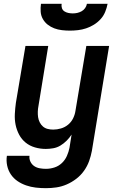

<svg xmlns="http://www.w3.org/2000/svg" viewBox="-20 -770 640 1003"><path d="M220 213Q193 213 167 210Q141 207 116.5 198.5Q92 190 71.5 176Q51 162 37 141.5Q23 121 17.5 95.5Q12 70 16 44H134Q132 60 139 74.5Q146 89 158.5 97.5Q171 106 187 109Q203 112 220 112Q242 112 264 105Q286 98 303 82Q320 66 329.5 44.5Q339 23 343 2L354 -67Q343 -50 328 -35Q313 -20 295.5 -9.5Q278 1 258 4.5Q238 8 219 8Q190 8 162.5 0Q135 -8 114 -25Q93 -42 80 -66.5Q67 -91 61.5 -118Q56 -145 57.5 -174.5Q59 -204 63 -233L113 -530H232L181 -217Q178 -202 177.5 -187Q177 -172 179 -158Q181 -144 187.5 -131Q194 -118 204.5 -109Q215 -100 229 -96.5Q243 -93 258 -93Q278 -93 298.5 -99Q319 -105 335.5 -118.5Q352 -132 361.5 -151Q371 -170 374 -190L431 -530H550L460 18Q455 45 445.5 71.5Q436 98 419 122Q402 146 378.5 164Q355 182 328.5 193.5Q302 205 274.5 209Q247 213 220 213ZM345 -610Q324 -610 303 -612.5Q282 -615 263.5 -622Q245 -629 229.5 -641Q214 -653 204 -670.5Q194 -688 192.5 -708.5Q191 -729 194 -750H302Q300 -738 303.5 -727.5Q307 -717 316 -711Q325 -705 336.5 -702.5Q348 -700 360 -700Q372 -700 383.5 -702.5Q395 -705 406 -711Q417 -717 424.5 -727.5Q432 -738 434 -750H542Q538 -729 529.5 -708Q521 -687 505.5 -670Q490 -653 470.5 -641Q451 -629 430 -622Q409 -615 387.5 -612.5Q366 -610 345 -610Z"/></svg>

Font: Iosevka Curly Extended
Style: Bold Italic
Weight: 700
Width: 7
Italic angle: -9°
Monospace: yes
Designer: Belleve Invis
Foundry: Belleve Invis
Version: Version 11.1.0; ttfautohint (v1.8.3)